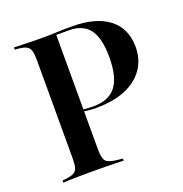

<svg xmlns="http://www.w3.org/2000/svg" viewBox="-108 -666 725 762"><g transform="rotate(-20 254.5 -285.5)"><path d="M100 -201.6V-492.7Q100 -518.5 96 -532.3Q91.9 -546 81 -552Q70.2 -558.1 48.4 -560.5L31.5 -562.1V-571Q44.4 -571 62.9 -570.2Q81.5 -569.4 105.2 -569Q129 -568.5 154.8 -568.5Q186.3 -568.5 211.7 -569.8Q237.1 -571 250.8 -571H275.8Q377.4 -571 431.9 -528.6Q486.3 -486.3 486.3 -408.1Q486.3 -354.8 458.5 -315.3Q430.6 -275.8 379.8 -254.8Q329 -233.9 257.3 -233.9Q241.1 -233.9 227 -235.1Q212.9 -236.3 200.8 -238.3Q188.7 -240.3 176.6 -242.7V-251.6Q192.7 -247.6 210.5 -245.6Q228.2 -243.5 248.4 -243.5Q313.7 -243.5 344 -282.7Q374.2 -321.8 374.2 -405.6Q374.2 -486.3 346.4 -523.4Q318.5 -560.5 259.7 -560.5H206.5V-201.6ZM142.7 -2.4Q119.4 -2.4 98 -2Q76.6 -1.6 60.1 -1.2Q43.5 -0.8 32.3 0V-8.9L47.6 -10.5Q70.2 -13.7 81 -19.4Q91.9 -25 96 -38.7Q100 -52.4 100 -78.2V-201.6H206.5V-78.2Q206.5 -40.3 216.5 -27.8Q226.6 -15.3 262.9 -11.3L287.1 -8.9V0Q274.2 -0.8 254.4 -1.2Q234.7 -1.6 210.9 -2Q187.1 -2.4 160.5 -2.4H153.2Z"/></g></svg>

Font: Playfair 144pt SemiCondensed SemiBold
Style: Regular
Weight: 600
Width: 4
Designer: Claus Eggers Sørensen
Foundry: Claus Eggers Sørensen
Version: Version 2.203